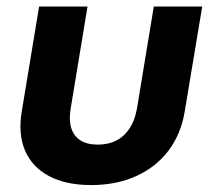

<svg xmlns="http://www.w3.org/2000/svg" viewBox="-20 -542 634 573"><path d="M252 10.3Q176.8 10.3 126.5 -16.4Q76.2 -43 54.9 -92.3Q33.7 -141.6 44.9 -209L96.7 -522.5H241.2L190.9 -217.8Q185.1 -184.1 192.6 -159.9Q200.2 -135.7 220.2 -123Q240.2 -110.4 272 -110.4Q303.7 -110.4 327.9 -123Q352.1 -135.7 367.4 -159.9Q382.8 -184.1 388.7 -217.8L439 -522.5H583.5L531.2 -209Q520 -141.6 482.7 -92.3Q445.3 -43 386.2 -16.4Q327.1 10.3 252 10.3Z"/></svg>

Font: Inter 28pt
Style: Bold Italic
Weight: 700
Italic angle: -9.3988°
Designer: Rasmus Andersson
Foundry: rsms
Version: Version 4.001;git-66647c0bb